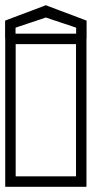

<svg xmlns="http://www.w3.org/2000/svg" viewBox="-40 -715 352 735"><path d="M291 -249Q291 -228.5 291 -204.2Q291 -180 291 -153.8Q291 -127.5 291 -100.8Q291 -74 291 -48.5Q291 -23 291 0Q291 0 275.2 0Q259.5 0 236.2 0Q213 0 189.8 0Q166.5 0 150.8 0Q135 0 135 0Q135 0 135 0Q135 0 135 0Q135 0 135 0Q135 0 135 0Q131.5 -7.5 131.5 -20Q131.5 -32.5 135 -40Q145.5 -40 158.5 -40Q171.5 -40 186.2 -40Q201 -40 217.5 -40Q234 -40 251 -40Q251 -40 251 -40Q251 -40 251 -40Q251 -40 251 -40Q251 -40 251 -40Q251 -40 251 -40Q251 -40 251 -40Q251 -40 251 -40Q251 -40 251 -40Q251 -40 251 -61Q251 -82 251 -113.2Q251 -144.5 251 -175.8Q251 -207 251 -228Q251 -249 251 -249ZM-20 -249H20Q20 -249 20 -228Q20 -207 20 -175.8Q20 -144.5 20 -113.2Q20 -82 20 -61Q20 -40 20 -40Q20 -40 20 -40Q20 -40 20 -40Q20 -40 20 -40Q20 -40 20 -40Q20 -40 20 -40Q20 -40 20 -40Q20 -40 20 -40Q20 -40 20 -40Q37.5 -40 53.8 -40Q70 -40 84.8 -40Q99.5 -40 112.5 -40Q125.5 -40 136 -40Q140 -32.5 140 -20Q140 -7.5 136 0Q136 0 136 0Q136 0 136 0Q136 0 136 0Q136 0 136 0Q136 0 120.2 0Q104.5 0 81.2 0Q58 0 34.8 0Q11.5 0 -4.2 0Q-20 0 -20 0Q-20 -23 -20 -48.5Q-20 -74 -20 -100.8Q-20 -127.5 -20 -153.8Q-20 -180 -20 -204.2Q-20 -228.5 -20 -249ZM291 -188H251Q251 -188 251 -203.8Q251 -219.5 251 -240.5Q251 -261.5 251 -277.2Q251 -293 251 -293Q251 -293 251 -293Q251 -293 251 -293Q251 -293 251 -293Q251 -293 251 -293Q251 -293 251 -308.8Q251 -324.5 251 -345.5Q251 -366.5 251 -382.2Q251 -398 251 -398H291ZM-20 -188V-398H20Q20 -398 20 -382.2Q20 -366.5 20 -345.5Q20 -324.5 20 -308.8Q20 -293 20 -293Q20 -293 20 -293Q20 -293 20 -293Q20 -293 20 -293Q20 -293 20 -293Q20 -293 20 -277.2Q20 -261.5 20 -240.5Q20 -219.5 20 -203.8Q20 -188 20 -188ZM291 -337H251Q251 -337 251 -358Q251 -379 251 -410.2Q251 -441.5 251 -472.8Q251 -504 251 -525Q251 -546 251 -546Q251 -546 251 -546Q251 -546 251 -546Q251 -546 251 -546Q251 -546 251 -546Q251 -546 251 -546Q251 -546 251 -546Q251 -546 251 -546Q251 -546 251 -546Q234 -546 217.5 -546Q201 -546 186.2 -546Q171.5 -546 158.5 -546Q145.5 -546 135 -546Q131.5 -553.5 131.5 -566Q131.5 -578.5 135 -586Q135 -586 135 -586Q135 -586 135 -586Q135 -586 135 -586Q135 -586 135 -586Q135 -586 150.8 -586Q166.5 -586 189.8 -586Q213 -586 236.2 -586Q259.5 -586 275.2 -586Q291 -586 291 -586Q291 -563 291 -537.5Q291 -512 291 -485.2Q291 -458.5 291 -432.2Q291 -406 291 -381.8Q291 -357.5 291 -337ZM-20 -337Q-20 -357.5 -20 -381.8Q-20 -406 -20 -432.2Q-20 -458.5 -20 -485.2Q-20 -512 -20 -537.5Q-20 -563 -20 -586Q-20 -586 -4.2 -586Q11.5 -586 34.8 -586Q58 -586 81.2 -586Q104.5 -586 120.2 -586Q136 -586 136 -586Q136 -586 136 -586Q136 -586 136 -586Q136 -586 136 -586Q136 -586 136 -586Q140 -578.5 140 -566Q140 -553.5 136 -546Q125.5 -546 112.5 -546Q99.5 -546 84.8 -546Q70 -546 53.8 -546Q37.5 -546 20 -546Q20 -546 20 -546Q20 -546 20 -546Q20 -546 20 -546Q20 -546 20 -546Q20 -546 20 -546Q20 -546 20 -546Q20 -546 20 -546Q20 -546 20 -546Q20 -546 20 -525Q20 -504 20 -472.8Q20 -441.5 20 -410.2Q20 -379 20 -358Q20 -337 20 -337ZM251.5 -568Q251.5 -568 251.5 -568Q251.5 -568 251.5 -568Q251.5 -568 251.5 -568Q251.5 -568 251.5 -568Q251.5 -568 251.5 -578.2Q251.5 -588.5 251.5 -598.8Q251.5 -609 251.5 -609Q251.5 -609 234 -615Q216.5 -621 193.5 -628.5Q170.5 -636 153 -642Q135.5 -648 135.5 -648Q135.5 -648 135.5 -648Q135.5 -648 135.5 -648Q135.5 -648 135.5 -648Q135.5 -648 135.5 -648Q135.5 -648 118 -642Q100.5 -636 77.5 -628.5Q54.5 -621 37 -615Q19.5 -609 19.5 -609Q19.5 -609 19.5 -598.8Q19.5 -588.5 19.5 -578.2Q19.5 -568 19.5 -568Q19.5 -568 19.5 -568Q19.5 -568 19.5 -568Q19.5 -568 19.5 -568Q19.5 -568 19.5 -568Q19.5 -568 13.5 -568Q7.5 -568 -0.5 -568Q-8.5 -568 -14.5 -568Q-20.5 -568 -20.5 -568Q-20.5 -568 -20.5 -568Q-20.5 -568 -20.5 -568Q-20.5 -568 -20.5 -568Q-20.5 -568 -20.5 -568Q-20.5 -568 -20.5 -568Q-20.5 -568 -20.5 -568Q-20.5 -568 -20.5 -568Q-20.5 -568 -20.5 -568Q-20.5 -568 -20.5 -578.2Q-20.5 -588.5 -20.5 -602Q-20.5 -615.5 -20.5 -625.8Q-20.5 -636 -20.5 -636Q-20.5 -636 -4.8 -642Q11 -648 34.2 -656.8Q57.5 -665.5 80.8 -674.2Q104 -683 119.8 -689Q135.5 -695 135.5 -695Q135.5 -695 135.5 -695Q135.5 -695 135.5 -695Q135.5 -695 135.5 -695Q135.5 -695 135.5 -695Q135.5 -695 151.2 -689Q167 -683 190.2 -674.2Q213.5 -665.5 236.8 -656.8Q260 -648 275.8 -642Q291.5 -636 291.5 -636Q291.5 -636 291.5 -625.8Q291.5 -615.5 291.5 -602Q291.5 -588.5 291.5 -578.2Q291.5 -568 291.5 -568Q291.5 -568 291.5 -568Q291.5 -568 291.5 -568Q291.5 -568 291.5 -568Q291.5 -568 291.5 -568Q291.5 -568 291.5 -568Q291.5 -568 291.5 -568Q291.5 -568 291.5 -568Q291.5 -568 291.5 -568Q291.5 -568 285.5 -568Q279.5 -568 271.5 -568Q263.5 -568 257.5 -568Q251.5 -568 251.5 -568Z"/></svg>

Font: Honk
Style: Regular
Weight: 400
Designer: Noopur Datye & Yesha Goshar
Foundry: Ek Type
Version: Version 1.000